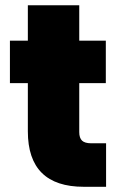

<svg xmlns="http://www.w3.org/2000/svg" viewBox="-20 -717 461 737"><path d="M86.9 -212.9V-397.9H18.1V-561H86.9V-696.8H284.2V-561H386.2V-397.9H284.2V-210Q284.2 -187.5 294.9 -177.2Q305.7 -167 330.1 -167H387.2V0H301.8Q86.9 0 86.9 -212.9Z"/></svg>

Font: Poppins ExtraBold
Style: Regular
Weight: 800
Designer: Ninad Kale (Devanagari), Jonny Pinhorn (Latin)
Foundry: Indian Type Foundry
Version: Version 3.200;PS 1.000;hotconv 16.6.54;makeotf.lib2.5.65590